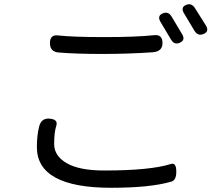

<svg xmlns="http://www.w3.org/2000/svg" viewBox="-20 -855 1040 911"><path d="M257 -606Q217 -610 217 -650.5Q217 -691 254 -687Q325 -679 475 -679Q625 -679 711 -688Q751 -693 751 -650Q751 -611 705 -607Q588 -599 464.5 -599Q341 -599 257 -606ZM155 -157Q155 -212 165.5 -254Q176 -296 216.5 -292Q257 -288 247 -258Q237 -228 237 -171.5Q237 -115 297 -80.5Q357 -46 474 -46Q694 -46 791 -77Q816 -85 816.5 -42Q817 1 792 7Q693 36 508 36Q155 36 155 -157ZM741 -752Q725 -780 752 -791.5Q779 -803 795 -775L844 -693Q861 -665 834 -652.5Q807 -640 791 -668ZM853 -792Q836 -820 862.5 -831.5Q889 -843 906 -815L957 -734Q974 -706 946.5 -694Q919 -682 902 -710Z"/></svg>

Font: Raw Maruko Gothic CJK TC
Style: Regular
Weight: 400
Version: Version 1.001